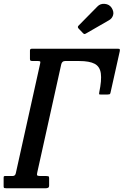

<svg xmlns="http://www.w3.org/2000/svg" viewBox="-52 -1012 665 1032"><path d="M152 -684H123.5Q116.5 -684 112.8 -685.8Q109 -687.5 109 -695V-740.5Q109 -750 119 -750H583Q590.5 -750 591.8 -747Q593 -744 591.5 -735.5L542 -514Q540.5 -506.5 536.8 -505.2Q533 -504 526 -504H488.5Q481 -504 480.5 -506.2Q480 -508.5 481.5 -516Q495 -580.5 490 -617.2Q485 -654 457 -669Q429 -684 373.5 -684H298Q281 -684 277 -665.5L148.5 -86Q145.5 -74 147.8 -70Q150 -66 163 -66H195Q202 -66 207 -64.8Q212 -63.5 212 -56V-15Q212 -5.5 206.5 -2.8Q201 0 192 0H-17Q-24.5 0 -28.5 -1.2Q-32.5 -2.5 -32.5 -10V-57Q-32.5 -63.5 -30.2 -64.8Q-28 -66 -21.5 -66H16Q30 -66 33 -81L163.5 -669Q166 -679 164 -681.5Q162 -684 152 -684ZM548 -970Q561.5 -948.5 555.8 -930.2Q550 -912 533.5 -903L412 -833Q405.5 -829 402 -829Q398.5 -829 393 -835L370.5 -858.5Q362.5 -867 370.5 -874.5L471.5 -977Q487 -993.5 511.2 -991.2Q535.5 -989 548 -970Z"/></svg>

Font: Besley* Condensed Medium
Style: Italic
Weight: 500
Width: 3
Italic angle: -13°
Designer: Owen Earl
Foundry: indestructible type*
Version: Version 3.000; ttfautohint (v1.8.3)